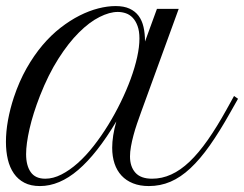

<svg xmlns="http://www.w3.org/2000/svg" viewBox="-48 -608 810 637"><path d="M-2 -285.2Q15.6 -337.9 40 -381.1Q64.5 -424.3 93 -458Q121.6 -491.7 153.1 -516.1Q184.6 -540.5 216.1 -556.4Q247.6 -572.3 278.1 -580.1Q308.6 -587.9 335.4 -587.9Q363.3 -587.9 381.8 -579.3Q400.4 -570.8 411.9 -555.4Q423.3 -540 428.2 -518.3Q433.1 -496.6 433.1 -470.2L472.7 -578.6H544.9L420.4 -236.8Q413.6 -217.8 406.7 -198Q399.9 -178.2 394.8 -158.9Q389.6 -139.6 386.5 -121.8Q383.3 -104 383.3 -88.9Q383.3 -55.2 401.1 -35.2Q418.9 -15.1 456.5 -15.1Q489.3 -15.1 520 -29.1Q550.8 -43 580.8 -71.5Q610.8 -100.1 641.1 -143.3Q671.4 -186.5 703.6 -244.6L728.5 -289.6L741.7 -280.3L716.3 -235.4Q680.7 -171.9 648.2 -125.7Q615.7 -79.6 583.5 -49.6Q551.3 -19.5 517.6 -5.1Q483.9 9.3 445.8 9.3Q416 9.3 393.3 0.2Q370.6 -8.8 355.2 -25.4Q339.8 -42 332 -65.4Q324.2 -88.9 324.2 -117.7Q324.2 -136.7 327.6 -158.9Q331.1 -181.2 337.9 -205.1Q273.9 -97.7 211.4 -44.2Q148.9 9.3 84.5 9.3Q54.2 9.3 33 -1.7Q11.7 -12.7 -2 -32.5Q-15.6 -52.2 -22 -78.9Q-28.3 -105.5 -28.3 -137.2Q-28.3 -171.4 -21.5 -209.2Q-14.6 -247.1 -2 -285.2ZM102.1 -15.1Q128.4 -15.1 155.8 -29.1Q183.1 -43 210.2 -67.1Q237.3 -91.3 262.7 -123.8Q288.1 -156.2 310.8 -193.1Q333.5 -230 352.5 -269Q371.6 -308.1 385.5 -345.9Q399.4 -383.8 407 -418.2Q414.6 -452.6 414.6 -480Q414.6 -504.9 408.4 -521.7Q402.3 -538.6 392.3 -549.1Q382.3 -559.6 369.4 -564Q356.4 -568.4 342.8 -568.4Q315.4 -568.4 282 -551.5Q248.5 -534.7 213.9 -500.2Q179.2 -465.8 145.8 -413.3Q112.3 -360.8 84.5 -290Q61.5 -231 50 -180.7Q38.6 -130.4 38.6 -96.7Q38.6 -58.6 54 -36.9Q69.3 -15.1 102.1 -15.1Z"/></svg>

Font: Petit Formal Script
Style: Regular
Weight: 400
Version: Version 1.001; ttfautohint (v0.8) -G 200 -r 50